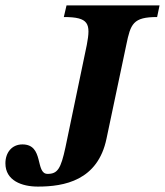

<svg xmlns="http://www.w3.org/2000/svg" viewBox="-51 -677 610 710"><path d="M89 13C186 13 311 -9 343 -165L416 -511C432 -589 441 -614 530 -614L539 -657H195L185 -614C278 -614 285 -590 270 -511L191 -132C174 -53 162 -34 125 -34C78 -34 113 -143 32 -143C-7 -143 -31 -113 -31 -73C-31 -9 30 13 89 13Z"/></svg>

Font: STIX Two Text
Style: Bold Italic
Weight: 700
Italic angle: -12°
Designer: Ross Mills, John Hudson & Paul Hanslow, Tiro Typeworks Ltd; with prior portions MicroPress Inc. and Coen Hoffman, Elsevi
Foundry: Tiro Typeworks Ltd
Version: Version 2.13 b171